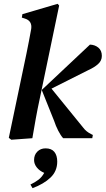

<svg xmlns="http://www.w3.org/2000/svg" viewBox="-20 -722 552 1003"><path d="M39 8 26 -2 118 -441Q125 -475 131 -506.5Q137 -538 143 -571Q149 -613 110 -625L94 -630L97 -648L281 -702L289 -693L189 -213Q176 -153 167 -103Q158 -53 149 0ZM310 0Q297 -14 284 -39.5Q271 -65 263 -90L198 -252L450 -489Q476 -488 494 -473Q512 -458 512 -430Q512 -405 492.5 -387.5Q473 -370 442 -356L249 -259L414 -56Q430 -34 457 -21L465 -17L462 0ZM150 261 139 242Q164 230 181.5 216.5Q199 203 211 181Q187 171 172.5 153Q158 135 158 114Q158 87 175 70Q192 53 218 53Q249 53 264 71.5Q279 90 279 122Q279 172 244 205.5Q209 239 150 261Z"/></svg>

Font: DeepMind Serif Text
Style: Italic
Weight: 400
Italic angle: -12°
Designer: Frank Grießhammer / Modifications: Colophon Foundry
Foundry: Colophon Foundry
Version: Version 5.003; ttfautohint (v1.8.2)